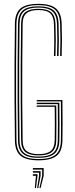

<svg xmlns="http://www.w3.org/2000/svg" viewBox="-20 -825 390 994"><path d="M179.2 5Q114.5 5 86.2 -19Q58 -43 57.2 -98Q55.8 -206 55.2 -303Q54.8 -400 55.2 -497Q55.8 -594 57.2 -702Q58 -757.2 86 -781.1Q114 -805 178.2 -805Q242.5 -805 270.1 -780.8Q297.8 -756.5 299.2 -702Q300.8 -654 300.8 -618.9Q300.8 -583.8 299.2 -535H291.2Q292.8 -582.2 292.8 -618.5Q292.8 -654.8 291.2 -702Q289.8 -753.8 263.6 -776.1Q237.5 -798.5 178.2 -798.5Q118.5 -798.5 92.2 -776.1Q66 -753.8 65.2 -702Q63.8 -594 63.2 -497Q62.8 -400 63.2 -303Q63.8 -206 65.2 -98Q66 -46.2 92.5 -23.9Q119 -1.5 179.2 -1.5Q240.8 -1.5 267.6 -23.9Q294.5 -46.2 295.2 -98Q295.8 -128 295.9 -156.6Q296 -185.2 295.9 -219.4Q295.8 -253.5 295.2 -300H170.2V-307H303.2Q304 -235 304 -189.4Q304 -143.8 303.2 -98Q302.5 -43 273.8 -19Q245 5 179.2 5ZM179.2 -7.8Q123.5 -7.8 98.8 -28.8Q74 -49.8 73.2 -98Q71.8 -206 71.2 -303Q70.8 -400 71.2 -497Q71.8 -594 73.2 -702Q74 -750.5 98.5 -771.4Q123 -792.2 178.2 -792.2Q233.2 -792.2 257.5 -771.4Q281.8 -750.5 283.2 -702Q284.8 -654.8 284.8 -618.1Q284.8 -581.5 283.2 -535H275.2Q276.8 -581.5 276.8 -617.9Q276.8 -654.2 275.2 -701Q273.8 -746.5 251.2 -766.1Q228.8 -785.8 178.2 -785.8Q127.8 -785.8 104.9 -766.6Q82 -747.5 81.2 -702Q79.8 -594 79.2 -497Q78.8 -400 79.2 -303Q79.8 -206 81.2 -98Q82 -51.8 105.6 -33Q129.2 -14.2 179.2 -14.2Q232.2 -14.2 255.4 -33.8Q278.5 -53.2 279.2 -98Q280 -140.8 280 -182.5Q280 -224.2 279.2 -286H170.2V-293H287.2Q288 -228.5 288 -185Q288 -141.5 287.2 -98Q286.5 -49.8 261.5 -28.8Q236.5 -7.8 179.2 -7.8ZM179.2 -20.5Q135 -20.5 112.4 -37.4Q89.8 -54.2 89.2 -98Q88 -188.5 87.4 -283.4Q86.8 -378.2 87.1 -482Q87.5 -585.8 89.2 -702Q89.8 -746 112.2 -762.8Q134.8 -779.5 178.2 -779.5Q224.5 -779.5 245.1 -761.2Q265.8 -743 267.2 -701Q268.8 -656 268.8 -618.5Q268.8 -581 267.2 -535H259.2Q260.5 -572.8 260.8 -598.2Q261 -623.8 260.6 -647Q260.2 -670.2 259.2 -701.5Q258.2 -738.8 240.1 -755.9Q222 -773 178.2 -773Q139 -773 118.4 -757.5Q97.8 -742 97.2 -701Q96 -606 95.4 -503.9Q94.8 -401.8 95.2 -299Q95.8 -196.2 97.2 -99Q97.8 -57.5 118.9 -42.2Q140 -27 179.2 -27Q223.5 -27 243 -43.8Q262.5 -60.5 263.2 -99Q264 -137.2 264 -177.6Q264 -218 263.2 -272H170.2V-279H271.2Q272 -221.2 272 -179.6Q272 -138 271.2 -98Q270.5 -56.5 249.1 -38.5Q227.8 -20.5 179.2 -20.5ZM184.2 148.5 198.2 85V53H150.2V45H206.2V85L190.2 148.5ZM160.2 148.5 166.2 85H150.2V77H174.2V85L166.2 148.5ZM172.2 148.5 182.2 85V69H150.2V61H190.2V85L178.2 148.5Z"/></svg>

Font: Big Shoulders Inline Text Thin Thin
Style: Regular
Weight: 250
Version: Version 2.002